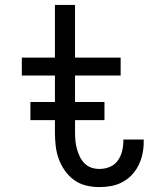

<svg xmlns="http://www.w3.org/2000/svg" viewBox="-20 -755 640 783"><path d="M385 8Q358 8 331 1.5Q304 -5 282 -21Q260 -37 244 -60Q228 -83 219 -108.5Q210 -134 207 -161.5Q204 -189 204 -216V-447H69V-520H204V-735H286V-520H472V-447H286V-216Q286 -199 287.5 -182Q289 -165 293.5 -148.5Q298 -132 305 -117Q312 -102 324 -89.5Q336 -77 352 -71.5Q368 -66 385 -66Q407 -66 427 -74Q447 -82 459.5 -99Q472 -116 477.5 -137Q483 -158 483 -179Q483 -181 483 -182.5Q483 -184 483 -186H566Q566 -183 566 -180.5Q566 -178 566 -175Q566 -151 561 -127Q556 -103 545 -81Q534 -59 517.5 -41.5Q501 -24 479.5 -12.5Q458 -1 434 3.5Q410 8 385 8ZM104 -265V-339H406V-265Z"/></svg>

Font: Zed Mono Extended
Style: Regular
Weight: 400
Width: 7
Monospace: yes
Designer: Belleve Invis
Foundry: Belleve Invis
Version: Version 1.0.0; ttfautohint (v1.8.4)